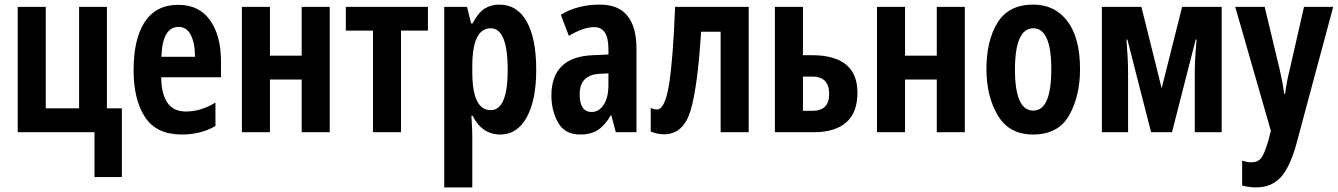

<svg xmlns="http://www.w3.org/2000/svg" viewBox="-20 -575 5821 835"><path d="M510 -104H445V-545H324V-104H179V-545H57V0H391V195H510Z M561 -269Q561 -142 610.5 -66Q660 10 771 10Q854 10 917 -27V-129Q854 -90 788 -90Q683 -90 681 -239H941V-309Q941 -420 893.5 -487Q846 -554 755 -554Q659 -554 610 -480.5Q561 -407 561 -269ZM828 -328H682Q686 -458 757 -458Q792 -458 810 -422.5Q828 -387 828 -328Z M1032 -545V0H1154V-229H1292V0H1414V-545H1292V-333H1154V-545Z M1841 -545H1484V-442H1602V0H1724V-442H1841Z M2188 -271Q2188 -96 2114 -96Q2034 -96 2034 -261V-287Q2034 -452 2114 -452Q2188 -452 2188 -271ZM2035 -473H2029L2011 -545H1912V240H2034V18Q2034 -16 2030 -72H2035Q2076 10 2156 10Q2229 10 2270.5 -64.5Q2312 -139 2312 -272Q2312 -408 2270.5 -481.5Q2229 -555 2151 -555Q2115 -555 2087.5 -537.5Q2060 -520 2035 -473Z M2626 -205Q2626 -151 2605.5 -119.5Q2585 -88 2553 -88Q2501 -88 2501 -165Q2501 -249 2587 -254L2626 -256ZM2419 -511 2454 -419Q2517 -457 2564 -457Q2626 -457 2626 -363V-338L2559 -335Q2378 -328 2378 -159Q2378 -94 2407 -42Q2436 10 2504 10Q2551 10 2581.5 -10.5Q2612 -31 2636 -73H2639L2658 0H2748V-362Q2748 -555 2589 -555Q2492 -555 2419 -511Z M3236 -545H2916Q2907 -315 2889.5 -207Q2872 -99 2837 -99Q2821 -99 2810 -106V-3Q2839 9 2868 9Q2952 9 2983 -93.5Q3014 -196 3029 -437H3114V0H3236Z M3472 -545H3350V0H3520Q3611 0 3660 -42.5Q3709 -85 3709 -172Q3709 -335 3510 -335H3472ZM3513 -93H3472V-242H3513Q3586 -242 3586 -166Q3586 -93 3513 -93Z M3794 -545V0H3916V-229H4054V0H4176V-545H4054V-333H3916V-545Z M4474 -555Q4367 -555 4318.5 -477Q4270 -399 4270 -274Q4270 -156 4319.5 -73Q4369 10 4472 10Q4583 10 4630 -74Q4677 -158 4677 -274Q4677 -411 4622 -483Q4567 -555 4474 -555ZM4474 -452Q4552 -452 4552 -274Q4552 -94 4474 -94Q4394 -94 4394 -272Q4394 -452 4474 -452Z M5121 -545 5032 -191 4944 -545H4772V0H4886V-259Q4886 -290 4884 -327Q4882 -364 4879 -403H4883L4986 0H5077L5180 -403H5184Q5176 -318 5176 -258V0H5293V-545Z M5507 -6 5497 33Q5480 92 5465.5 111.5Q5451 131 5421 131Q5405 131 5382 124V232Q5414 240 5442 240Q5508 240 5548 198Q5588 156 5616 58L5778 -545H5651L5589 -273Q5574 -213 5569 -167H5565Q5562 -191 5556.5 -219Q5551 -247 5545 -274L5480 -545H5352Z"/></svg>

Font: Noto Sans UI Condensed
Style: Bold
Weight: 700
Width: 3
Designer: Monotype Design Team
Foundry: Monotype Imaging Inc.
Version: 1.001